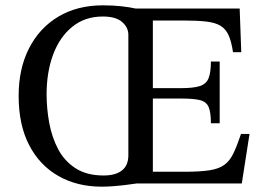

<svg xmlns="http://www.w3.org/2000/svg" viewBox="-20 -689 985 721"><path d="M362 12Q270 12 199.5 -28Q129 -68 89.5 -144Q50 -220 50 -329Q50 -431 89 -507.5Q128 -584 199 -626.5Q270 -669 367 -669Q404 -669 435.5 -665.5Q467 -662 489 -657H880L886 -493H855Q849 -533 838.5 -556.5Q828 -580 808.5 -592Q789 -604 755 -608Q721 -612 668 -612H554V-358H660Q707 -358 731 -366Q755 -374 763.5 -396Q772 -418 772 -458H805V-226H772Q772 -267 763.5 -287Q755 -307 731 -313Q707 -319 660 -319H554V-44H673Q731 -44 766.5 -49.5Q802 -55 822.5 -70Q843 -85 856.5 -113Q870 -141 885 -186H917L888 0H493Q479 2 456 5Q433 8 408 10Q383 12 362 12ZM369 -30Q414 -30 438 -49Q462 -68 462 -106V-558Q462 -586 438.5 -606.5Q415 -627 366 -627Q299 -627 251.5 -588.5Q204 -550 179.5 -484Q155 -418 155 -335Q155 -281 165 -227Q175 -173 198.5 -128.5Q222 -84 264 -57Q306 -30 369 -30Z"/></svg>

Font: STIX Two Text
Style: Regular
Weight: 400
Designer: Ross Mills, John Hudson & Paul Hanslow, Tiro Typeworks Ltd; with prior portions MicroPress Inc., and Coen Hoffman.
Foundry: Tiro Typeworks Ltd
Version: Version 2.13 b171